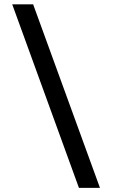

<svg xmlns="http://www.w3.org/2000/svg" viewBox="-20 -848 557 905"><path d="M451.2 37.6H352.1L37.6 -827.6H136.2Z"/></svg>

Font: Basically A Sans Serif Medium
Style: Regular
Weight: 500
Designer: Hyung-Suk Kim
Foundry: Mental Design
Version: 1.000